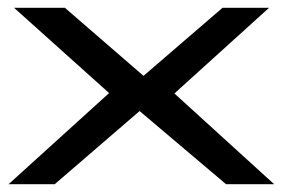

<svg xmlns="http://www.w3.org/2000/svg" viewBox="-20 -471 725 491"><path d="M2 0H120L337 -187L558 0H681L426 -232L668 -451H549L347 -277L146 -451H16L259 -233Z"/></svg>

Font: Charger Pro
Style: ExBdSuExt
Weight: 400
Designer: Jasper
Foundry: Cannot Into Space Fonts
Version: Version 1.09